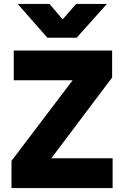

<svg xmlns="http://www.w3.org/2000/svg" viewBox="-20 -957 628 977"><path d="M38.5 0V-138.5L349.5 -548.5H50V-700H550.5V-562.5L241 -151.5H553V0ZM221 -765 70 -937H231.5L299 -858.5L367.5 -937H524L370 -765Z"/></svg>

Font: Geologica Cursive
Style: Bold
Weight: 700
Designer: Sindre Bremnes, Frode Helland
Foundry: Monokrom Skriftforlag AS
Version: Version 1.010;gftools[0.9.28]